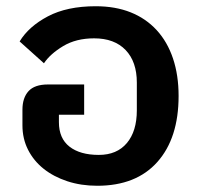

<svg xmlns="http://www.w3.org/2000/svg" viewBox="-20 -584 639 616"><path d="M292 12Q240 12 196 -2.5Q152 -17 120 -42.5Q88 -68 70 -103.5Q52 -139 52 -182V-232Q52 -270 71.5 -291.5Q91 -313 134 -313H250V-216H169V-192Q169 -140 203 -113.5Q237 -87 297 -87Q355 -87 387 -125Q419 -163 419 -230V-319Q419 -386 383 -423.5Q347 -461 282 -461Q224 -461 182.5 -436Q141 -411 121 -381L43 -451Q72 -499 133.5 -531.5Q195 -564 287 -564Q350 -564 399 -544.5Q448 -525 482.5 -487.5Q517 -450 535 -396.5Q553 -343 553 -276Q553 -141 485 -64.5Q417 12 292 12Z"/></svg>

Font: IBM Plex Sans Thai SemiBold
Style: Regular
Weight: 600
Designer: Mike Abbink, Paul van der Laan, Pieter van Rosmalen, Ben Mitchell, Mark Frömberg
Foundry: Bold Monday
Version: Version 1.1